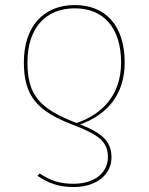

<svg xmlns="http://www.w3.org/2000/svg" viewBox="-20 -548 596 770"><path d="M301.6 -49.2C407.6 -87 480 -166.5 480 -297.3C480 -444.9 403.6 -527.7 280.3 -527.7C153.1 -527.7 75.7 -441 75.7 -297.6C75.7 -160.6 131.3 -101.4 273 -47.3C381.1 -6 412.7 22.6 412.7 82.6C412.7 143.9 359.7 189 274.6 189C219.6 189 181 175.9 139.1 147.6L130.3 157.1C174.1 187.3 217.4 202.1 275.9 202.1C368 202.1 427.6 150.4 427.1 83C426.7 20.1 392.3 -13.2 301.6 -49.2ZM90.1 -297.6C90.1 -433.6 161 -514.6 280.3 -514.6C394.4 -514.6 465.6 -437.4 465.6 -297.3C465.6 -165 387.7 -89 287.4 -54.7C139.5 -111.1 90.1 -166.3 90.1 -297.6Z"/></svg>

Font: Fira Sans Hair
Style: Regular
Weight: 100
Designer: bBox Type GmbH & Carrois Corporate GbR & Edenspiekermann AG
Foundry: bBox Type GmbH & Carrois Corporate GbR & Edenspiekermann AG
Version: Version 4.300;PS 004.300;hotconv 1.0.88;makeotf.lib2.5.64775